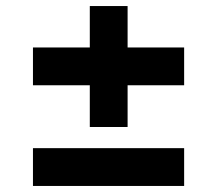

<svg xmlns="http://www.w3.org/2000/svg" viewBox="-20 -615 718 635"><path d="M277 -333H89V-458H277V-595H402V-458H589V-333H402V-195H277ZM89 -125H589V0H89Z"/></svg>

Font: BLUETTI 2.0
Style: Bold
Weight: 700
Designer: Stijn de Vries
Foundry: tokotype
Version: Version 2.005;October 31, 2023;FontCreator 14.0.0.2814 64-bi